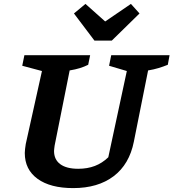

<svg xmlns="http://www.w3.org/2000/svg" viewBox="-20 -952 889 984"><path d="M355 12Q238 12 172.5 -35.5Q107 -83 107 -168Q107 -178 108.5 -189Q110 -200 112 -214L195 -588L94 -615L105 -669H442L432 -620Q412 -610 389.5 -603Q367 -596 337 -591L260 -206Q259 -197 258 -190.5Q257 -184 257 -178Q257 -134 289 -110.5Q321 -87 381 -87Q428 -87 466 -101.5Q504 -116 535 -146L630 -588L539 -615L550 -669H849L840 -620Q818 -611 793.5 -603.5Q769 -596 739 -591L666 -226Q643 -110 562.5 -49Q482 12 355 12ZM464 -744 359 -883 418 -932 519 -842 651 -932 695 -883 553 -744Z"/></svg>

Font: Piazzolla Thin ExtraBold
Style: Italic
Weight: 800
Italic angle: -11.3°
Version: Version 2.005